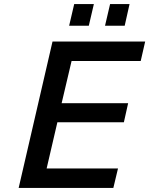

<svg xmlns="http://www.w3.org/2000/svg" viewBox="-20 -927 736 947"><path d="M595 -800 619 -907H523L498 -800ZM418 -800 443 -907H346L321 -800ZM539 0 562 -96H210L263 -324H591L612 -418H284L333 -626H674L696 -722H239L72 0Z"/></svg>

Font: Perun Medium Italic
Style: Regular
Weight: 500
Italic angle: -12°
Foundry: Copyright (c) Stefan Peev, Context Ltd, 2016
Version: Version 1.026